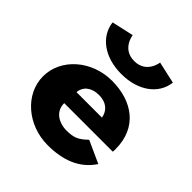

<svg xmlns="http://www.w3.org/2000/svg" viewBox="-214 -968 1144 1144"><g transform="rotate(45 358.0 -396.0)"><path d="M487.2 -807C487.2 -807 475.2 -704 371.8 -704C268.3 -704 256.2 -807 256.2 -807L117.7 -776C130.8 -669 229.8 -595 371.8 -595C513.7 -595 612.7 -669 625.8 -776ZM663.2 -232C664.3 -238 664.3 -249 664.3 -256C664.3 -436 533.5 -528 361.8 -528C191.3 -528 51.7 -406 51.7 -256C51.7 -107 191.3 15 361.8 15C487.2 15 590.7 -22 654.5 -119L513.7 -183C466.3 -137 438.8 -126 376.2 -126C326.7 -126 254 -153 254 -232ZM259.5 -330C262.8 -377 300.2 -413 367.3 -413C424.5 -413 465.2 -384 474 -330Z"/></g></svg>

Font: Hussar
Style: BdWide
Weight: 700
Foundry: Cannot Into Space Fonts
Version: Version 2.00